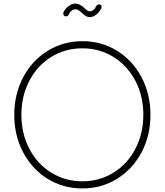

<svg xmlns="http://www.w3.org/2000/svg" viewBox="-20 -1037 924 1077"><path d="M60 -393Q60 -509 110 -603.5Q160 -698 247.5 -752Q335 -806 442 -806Q550 -806 637 -752Q724 -698 774 -603.5Q824 -509 824 -393Q824 -277 774 -182.5Q724 -88 636.5 -34Q549 20 442 20Q334 20 247 -34Q160 -88 110 -182.5Q60 -277 60 -393ZM784 -393Q784 -498 739.5 -583.5Q695 -669 616.5 -717.5Q538 -766 442 -766Q346 -766 267.5 -717.5Q189 -669 144.5 -583.5Q100 -498 100 -393Q100 -288 144.5 -202.5Q189 -117 267.5 -68.5Q346 -20 442 -20Q538 -20 616.5 -68.5Q695 -117 739.5 -202.5Q784 -288 784 -393ZM534 -1012Q550 -1012 550 -999Q550 -992 546 -986Q518 -941 483 -941Q471 -941 461.5 -947Q452 -953 439 -965Q428 -975 420 -980Q412 -985 403 -985Q392 -985 381 -976.5Q370 -968 365 -954Q363 -950 359 -947.5Q355 -945 351 -945Q335 -945 335 -962Q335 -966 336 -968Q346 -989 365 -1003Q384 -1017 403 -1017Q416 -1017 429.5 -1009.5Q443 -1002 452 -993Q472 -973 483 -973Q494 -973 504 -981Q514 -989 520 -1003Q522 -1007 526 -1009.5Q530 -1012 534 -1012Z"/></svg>

Font: Tsukimi Rounded Light
Style: Regular
Weight: 300
Designer: Takashi Funayama
Foundry: Takashi Funayama
Version: Version 1.032; ttfautohint (v1.8.3)